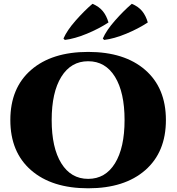

<svg xmlns="http://www.w3.org/2000/svg" viewBox="-20 -991 945 1025"><path d="M326.2 -777.8 318.8 -785.2Q337.9 -829.1 384 -881.3Q430.2 -933.6 473.6 -970.7Q508.8 -956.1 528.8 -931.6Q548.8 -907.2 559.1 -871.1Q508.8 -837.9 443.8 -811Q378.9 -784.2 326.2 -777.8ZM536.1 -777.8 528.8 -785.2Q547.9 -829.1 594 -881.3Q640.1 -933.6 683.6 -970.7Q718.8 -956.1 738.8 -931.6Q758.8 -907.2 769 -871.1Q718.8 -837.9 653.8 -811Q588.9 -784.2 536.1 -777.8ZM146 -617.7Q256.8 -713.9 450.7 -713.9Q644.5 -713.9 755.1 -617.7Q865.7 -521.5 865.7 -350.1Q865.7 -178.7 755.1 -82.3Q644.5 14.2 450.7 14.2Q256.8 14.2 146 -82.3Q35.2 -178.7 35.2 -350.1Q35.2 -521.5 146 -617.7ZM307.4 -119.1Q358.9 -36.1 450.7 -36.1Q542.5 -36.1 593.8 -119.1Q645 -202.1 645 -350.1Q645 -498 593.8 -581.1Q542.5 -664.1 450.7 -664.1Q358.9 -664.1 307.4 -581.1Q255.9 -498 255.9 -350.1Q255.9 -202.1 307.4 -119.1Z"/></svg>

Font: Cinzel Black
Style: Regular
Weight: 900
Designer: Natanael Gama
Version: Version 1.001;PS 001.001;hotconv 1.0.56;makeotf.lib2.0.21325